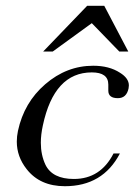

<svg xmlns="http://www.w3.org/2000/svg" viewBox="-20 -643 465 663"><path d="M162 -465H129L281 -623H340L423 -465H392L297 -563ZM394 -113Q335 0 204 0Q118 0 72 -59Q38 -102 38 -154Q38 -172 42 -191Q63 -289 136 -352Q210 -416 302 -416Q357 -416 394 -392Q425 -373 425 -348Q425 -343 424 -338Q417 -304 387 -304Q354 -304 354 -330Q354 -333 354 -335V-348Q354 -349 354 -351Q354 -393 297 -393Q167 -393 128 -210Q121 -178 121 -150Q121 -108 137 -74Q161 -25 235 -25Q327 -25 372 -113Z"/></svg>

Font: New Athena Unicode
Style: Italic
Weight: 400
Designer: J. Rusten 1997; rev. by R. Hancock 2001, 2002, rev. by D. Mastronarde 2002-2019
Foundry: Society for Classical Studies (formerly American Philological Association)
Version: Version 5.008